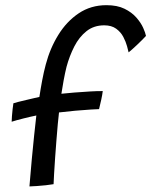

<svg xmlns="http://www.w3.org/2000/svg" viewBox="-20 -702 570 724"><path d="M91 1Q91.5 -2.5 93.8 -31.5Q96 -60.5 100 -102.8Q104 -145 108.5 -189Q113 -233 117 -266.5Q97 -262.5 69 -255.5Q41 -248.5 24 -243Q24 -250.5 25 -263.5Q26 -276.5 27.5 -290.2Q29 -304 30.5 -312.5Q36 -314.5 49.8 -318Q63.5 -321.5 79.8 -325.2Q96 -329 109.5 -332.2Q123 -335.5 128.5 -336.5Q133 -366.5 139 -398.5Q145 -430.5 152.5 -458.5Q168.5 -519.5 199.8 -570.2Q231 -621 276.8 -651.8Q322.5 -682.5 381.5 -682.5Q422 -682.5 449.5 -669Q477 -655.5 494.2 -635.8Q511.5 -616 520 -596.8Q528.5 -577.5 530.5 -566.5Q524.5 -560 515.5 -551Q506.5 -542 496.8 -532.8Q487 -523.5 478.5 -516Q470 -508.5 465 -504.5Q463.5 -511.5 459 -528Q454.5 -544.5 445 -562.8Q435.5 -581 418 -593.8Q400.5 -606.5 373 -606.5Q334 -606.5 306.2 -584.5Q278.5 -562.5 260.2 -526.8Q242 -491 231 -450.5Q225.5 -428.5 220 -399Q214.5 -369.5 211.5 -348.5Q229 -350.5 259.8 -353Q290.5 -355.5 321 -357.2Q351.5 -359 367.5 -358.5Q366 -345.5 361.8 -326Q357.5 -306.5 353.5 -290.5Q349 -290.5 323 -289Q297 -287.5 263.8 -284.5Q230.5 -281.5 202.5 -278Q200.5 -263 198 -235Q195.5 -207 192.8 -173.2Q190 -139.5 187.8 -106.2Q185.5 -73 184 -46.8Q182.5 -20.5 182 -7.5Q170 -5.5 153 -3.5Q136 -1.5 119.2 -0.5Q102.5 0.5 91 1Z"/></svg>

Font: Grandstander Thin Light
Style: Italic
Weight: 300
Italic angle: -15°
Version: Version 1.200